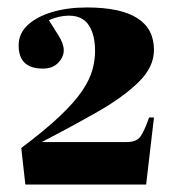

<svg xmlns="http://www.w3.org/2000/svg" viewBox="-20 -869 471 515"><path d="M48 -374 37 -472Q101 -520 140.5 -557.5Q180 -595 200.5 -625.5Q221 -656 228 -682Q235 -708 235 -732Q235 -776 218 -801.5Q201 -827 165 -827Q139 -827 111 -815Q122 -797 136.5 -774.5Q151 -752 151 -734Q151 -716 136 -700.5Q121 -685 95 -685Q30 -685 30 -747Q30 -779 54 -801.5Q78 -824 119.5 -836.5Q161 -849 213 -849Q393 -849 393 -735Q393 -689 351.5 -648.5Q310 -608 241.5 -569Q173 -530 92 -488H320Q346 -488 356.5 -502.5Q367 -517 380 -554H393L372 -374Z"/></svg>

Font: Literata 72pt ExtraBold
Style: Regular
Weight: 800
Designer: Latin by Veronika Burian and Jose Scaglione. Greek by Irene Vlachou. Cyrillic by Vera Evstafieva.
Foundry: TypeTogether
Version: Version 3.002